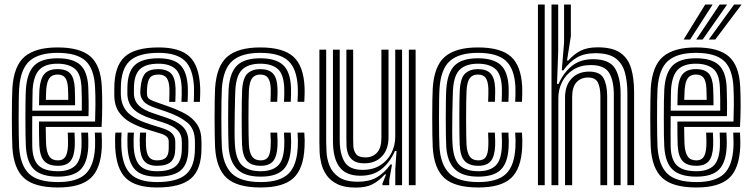

<svg xmlns="http://www.w3.org/2000/svg" viewBox="-20 -820 3326 850"><path d="M236.8 10Q132.2 10 86.2 -31.9Q40.2 -73.8 34.8 -167.5Q33.8 -187 33.1 -223.2Q32.5 -259.5 32.5 -300.6Q32.5 -341.8 33.1 -377Q33.8 -412.2 34.8 -429.8Q41.2 -528.8 89.2 -569.4Q137.2 -610 234.8 -610Q335.2 -610 380.8 -569.6Q426.2 -529.2 430.8 -436Q432.8 -394.5 432.5 -347.5Q432.2 -300.5 429.8 -258H182.5Q182.8 -235.2 183.2 -211.1Q183.8 -187 184.2 -179.8Q186.8 -143.8 198.6 -126.9Q210.5 -110 236.8 -110Q258.5 -110 268.9 -125.1Q279.2 -140.2 281 -175Q281.8 -191.5 280 -233H310Q312 -192.8 311 -173.8Q308.8 -126.8 291.4 -106.4Q274 -86 236.8 -86Q195 -86 175.8 -107Q156.5 -128 154 -176.2Q153.2 -193 152.9 -221.4Q152.5 -249.8 152.5 -282H401Q402.2 -315.2 402.5 -356Q402.8 -396.8 400.8 -434.5Q396.8 -515.8 358.4 -550.9Q320 -586 234.8 -586Q151.5 -586 111 -550.2Q70.5 -514.5 64.8 -428Q63.5 -409.2 63 -373Q62.5 -336.8 62.5 -295.8Q62.5 -254.8 63.1 -220.4Q63.8 -186 64.5 -170.8Q69.5 -88.8 108 -51.4Q146.5 -14 236.8 -14Q320.8 -14 358.8 -50.1Q396.8 -86.2 400.8 -169Q401.5 -185.2 401 -202.1Q400.5 -219 399.8 -233H429.8Q430.5 -219.8 431 -202Q431.5 -184.2 430.8 -168Q426.2 -72.5 381.1 -31.2Q336 10 236.8 10ZM236.8 -38Q165.2 -38 132 -68.8Q98.8 -99.5 94.5 -171.8Q93.5 -187.2 93 -221.2Q92.5 -255.2 92.5 -295.6Q92.5 -336 93 -371.8Q93.5 -407.5 94.8 -426.2Q99.8 -498.5 132 -530.2Q164.2 -562 234.8 -562Q303 -562 335.2 -532.8Q367.5 -503.5 370.8 -433.8Q372 -404.2 372.4 -371.4Q372.8 -338.5 371.8 -306H122.8Q122.5 -264.5 122.5 -233.4Q122.5 -202.2 122.8 -174Q123.8 -114 150.1 -88Q176.5 -62 236.8 -62Q285.2 -62 311.5 -85.2Q337.8 -108.5 340.8 -170.5Q341.2 -184.5 341 -200Q340.8 -215.5 339.8 -233H369.8Q370.5 -217.8 371 -202Q371.5 -186.2 370.8 -169.8Q367.5 -99.5 336.2 -68.8Q305 -38 236.8 -38ZM123 -330H342.2Q343 -384.5 340.8 -433.2Q338 -494.5 310.4 -516.2Q282.8 -538 234.8 -538Q180.5 -538 154.6 -511.8Q128.8 -485.5 124.5 -424Q124.2 -417.8 123.8 -391.2Q123.2 -364.8 123 -330ZM152.8 -354Q153 -374 153.5 -393.9Q154 -413.8 154.5 -422.2Q158 -471.5 176.8 -492.8Q195.5 -514 234.8 -514Q274.2 -514 291.6 -494Q309 -474 311 -430Q311.8 -415 312.1 -393.5Q312.5 -372 312.5 -354ZM183 -378H282.2Q282.2 -390.2 281.9 -404.8Q281.5 -419.2 281 -429Q279.5 -461 268.8 -475.5Q258 -490 234.8 -490Q210.5 -490 198.8 -474Q187 -458 184.5 -420.8Q183.8 -407 183 -378Z M675 -86Q636.8 -86 619 -106.4Q601.2 -126.8 599 -173.5Q598.5 -185 598.6 -201.5Q598.8 -218 599.8 -233H627Q625 -202 626.2 -175.5Q628 -140.2 639.4 -125.1Q650.8 -110 675 -110Q703 -110 715 -122.6Q727 -135.2 727 -164V-192Q727 -207.8 717.1 -215.9Q707.2 -224 690.5 -229L635 -246Q594.5 -258.5 560.6 -276.5Q526.8 -294.5 506.4 -324Q486 -353.5 486 -400V-429Q486 -526 531.5 -568Q577 -610 682 -610Q776.2 -610 818.9 -569.6Q861.5 -529.2 866 -436Q866.8 -420 866.2 -402.4Q865.8 -384.8 865 -369H837.8Q838.2 -382.8 838.9 -401Q839.5 -419.2 838.8 -434.5Q834.8 -515.8 798.4 -550.9Q762 -586 682 -586Q592.5 -586 553.8 -549.6Q515 -513.2 515 -429Q515 -422.8 514.9 -414.5Q514.8 -406.2 515 -400Q517 -348.8 548.5 -319.2Q580 -289.8 643.2 -270L697.5 -253Q730.8 -242.5 743.4 -227.8Q756 -213 756 -192V-164Q756 -122.2 737.1 -104.1Q718.2 -86 675 -86ZM675 -38Q608.5 -38 578.2 -68.9Q548 -99.8 544.5 -170.8Q544 -183.5 544.1 -202Q544.2 -220.5 545.5 -233H572.8Q571.8 -220.8 571.5 -203.2Q571.2 -185.8 571.8 -172.2Q574.5 -113.2 598.6 -87.6Q622.8 -62 675 -62Q734 -62 759.5 -85.8Q785 -109.5 785 -164V-192Q785 -224 765.9 -243.6Q746.8 -263.2 704.2 -277L651.8 -294Q595.2 -312.5 570.8 -337.1Q546.2 -361.8 544 -400Q543.8 -406.8 543.9 -415Q544 -423.2 544 -429Q544 -500.2 576.1 -531.1Q608.2 -562 682 -562Q747.8 -562 778 -532.2Q808.2 -502.5 811.5 -433.8Q812 -420.5 811.8 -404.9Q811.5 -389.2 810.5 -369H783.2Q784 -387.8 784.5 -402.4Q785 -417 784.2 -433.2Q781.5 -493.5 755.4 -515.8Q729.2 -538 682 -538Q623.8 -538 598.4 -512.6Q573 -487.2 573 -429Q573 -422.8 572.9 -414.4Q572.8 -406 573 -400Q575 -372 595 -352.5Q615 -333 660 -318L711.2 -301Q764.5 -283.5 789.2 -259.2Q814 -235 814 -192V-164Q814 -96.5 781.8 -67.2Q749.5 -38 675 -38ZM675 10Q580.5 10 537.5 -31.2Q494.5 -72.5 490 -168Q489.2 -183.8 489.4 -202.2Q489.5 -220.8 491 -233H518.2Q517 -221.5 516.8 -204Q516.5 -186.5 517.2 -169.5Q521.2 -86.2 557.9 -50.1Q594.5 -14 675 -14Q765 -14 804 -48.8Q843 -83.5 843 -164V-192Q843 -249.5 809.2 -277.4Q775.5 -305.2 718 -325L668.2 -342Q627.8 -356 615.8 -371.4Q603.8 -386.8 602 -400Q601 -405.8 601.2 -413.9Q601.5 -422 602 -429Q605.5 -474.5 622.2 -494.2Q639 -514 682 -514Q715.5 -514 735.2 -496.8Q755 -479.5 757.2 -430.2Q757.8 -420 757.2 -403.4Q756.8 -386.8 756.2 -369H729Q729.5 -385.8 730 -401.9Q730.5 -418 730 -429Q728.5 -461.5 717.2 -475.8Q706 -490 682 -490Q654.5 -490 643.8 -475.9Q633 -461.8 631 -429Q629.8 -412 631 -400Q632.2 -385.5 645.2 -379Q658.2 -372.5 676.8 -366L725 -349Q766.8 -334.5 800 -316.4Q833.2 -298.2 852.6 -269.1Q872 -240 872 -192V-164Q872 -70.8 826.2 -30.4Q780.5 10 675 10Z M1134.2 10Q1029.8 10 983.8 -31.9Q937.8 -73.8 932.2 -167.5Q931.2 -187 930.6 -223.2Q930 -259.5 930 -300.6Q930 -341.8 930.6 -377Q931.2 -412.2 932.2 -429.8Q938.8 -528.8 986.8 -569.4Q1034.8 -610 1132.2 -610Q1232.8 -610 1278.2 -569.6Q1323.8 -529.2 1328.2 -436Q1329 -420.5 1328.5 -401.9Q1328 -383.2 1327.2 -369.2H1297.2Q1298 -384.2 1298.5 -401.4Q1299 -418.5 1298.2 -434.8Q1294.2 -515.8 1255.9 -550.9Q1217.5 -586 1132.2 -586Q1049 -586 1008.5 -550.2Q968 -514.5 962.2 -428Q961 -409.2 960.5 -373Q960 -336.8 960 -295.6Q960 -254.5 960.6 -220.1Q961.2 -185.8 962 -170.8Q966.5 -92.2 1005.2 -53.1Q1044 -14 1134.2 -14Q1218.2 -14 1256.2 -50.1Q1294.2 -86.2 1298.2 -169Q1299 -184.5 1298.9 -197.8Q1298.8 -211 1297.2 -233H1327.2Q1328.8 -212 1328.9 -198.2Q1329 -184.5 1328.2 -168Q1323.8 -72.5 1278.6 -31.2Q1233.5 10 1134.2 10ZM1134.2 -38Q1062 -38 1028.9 -72.2Q995.8 -106.5 992 -171.8Q991 -187.2 990.5 -221.2Q990 -255.2 990 -295.8Q990 -336.2 990.5 -372Q991 -407.8 992.2 -426.2Q997.2 -498.5 1029.5 -530.2Q1061.8 -562 1132.2 -562Q1199.5 -562 1232.2 -533.1Q1265 -504.2 1268.2 -434Q1269 -419.2 1268.5 -402.4Q1268 -385.5 1267.2 -369.2H1237.2Q1238 -386.5 1238.5 -402.6Q1239 -418.8 1238.2 -433.2Q1235.5 -493 1208.6 -515.5Q1181.8 -538 1132.2 -538Q1081.8 -538 1054 -513.6Q1026.2 -489.2 1022 -424Q1021.5 -416.2 1020.6 -386Q1019.8 -355.8 1019.1 -316Q1018.5 -276.2 1018.5 -238.8Q1018.5 -201.2 1020 -179Q1024.2 -113.5 1052.1 -87.8Q1080 -62 1134.2 -62Q1183 -62 1209.1 -85.4Q1235.2 -108.8 1238.2 -170.5Q1238.8 -183.2 1238.8 -195.6Q1238.8 -208 1237.2 -233H1267.2Q1269 -207 1268.9 -195.2Q1268.8 -183.5 1268.2 -169.8Q1265 -99.5 1233.8 -68.8Q1202.5 -38 1134.2 -38ZM1134.2 -86Q1093.5 -86 1073.8 -107.2Q1054 -128.5 1051.5 -179.8Q1050.8 -197 1050.4 -230.9Q1050 -264.8 1050 -303.4Q1050 -342 1050.5 -374.6Q1051 -407.2 1052 -422.2Q1055.5 -476.5 1076.5 -495.2Q1097.5 -514 1132.2 -514Q1170.2 -514 1188.4 -494.6Q1206.5 -475.2 1208.5 -430.2Q1209 -423.2 1208.8 -408.1Q1208.5 -393 1207.2 -369.2H1177.5Q1178.2 -389.2 1178.6 -404.9Q1179 -420.5 1178.5 -429Q1177 -461 1166.2 -475.5Q1155.5 -490 1132.2 -490Q1109 -490 1096.8 -474.6Q1084.5 -459.2 1082 -420.5Q1081 -403.8 1080.5 -369.6Q1080 -335.5 1080 -296.6Q1080 -257.8 1080.5 -225.5Q1081 -193.2 1081.8 -180Q1084.2 -142.5 1096.6 -126.2Q1109 -110 1134.2 -110Q1157.2 -110 1167.2 -125.1Q1177.2 -140.2 1178.2 -173.8Q1178.8 -186 1178.8 -195.5Q1178.8 -205 1177.2 -233H1207.2Q1208.5 -211.8 1208.8 -197.1Q1209 -182.5 1208.5 -173.8Q1206.2 -126.8 1188.9 -106.4Q1171.5 -86 1134.2 -86Z M1555 10.5Q1504.8 10.5 1473.6 -4.9Q1442.5 -20.2 1425.8 -44.5Q1409 -68.8 1402.4 -96.1Q1395.8 -123.5 1394.9 -148.1Q1394 -172.8 1394 -188.2V-600H1424V-194.2Q1424 -175.8 1425.6 -146Q1427.2 -116.2 1439 -86.2Q1450.8 -56.2 1480.1 -35.9Q1509.5 -15.5 1565 -15.5Q1614.2 -15.5 1647.5 -34.5Q1680.8 -53.5 1708.5 -91.5H1715.5L1703.2 -22.5V0H1673.2L1673 -7L1689.2 -48H1683.8Q1656.5 -18 1628.2 -3.8Q1600 10.5 1555 10.5ZM1790 0V-600H1820V0ZM1593 -97Q1560.5 -97 1543.8 -109.4Q1527 -121.8 1520.8 -139.9Q1514.5 -158 1514 -176.2Q1513.5 -194.5 1513.5 -206.2V-600H1543.5V-208Q1543.5 -193.5 1544.2 -173.5Q1545 -153.5 1556.1 -138.4Q1567.2 -123.2 1597.8 -123.2Q1630 -123.2 1649.2 -144.4Q1668.5 -165.5 1668.5 -208.8V-600H1700V-212Q1700 -158.5 1670.9 -127.8Q1641.8 -97 1593 -97ZM1574 -42Q1511.5 -42.5 1482.8 -80.8Q1454 -119 1454 -196.2V-600H1484V-200.2Q1484 -138.8 1505.4 -103.4Q1526.8 -68 1585.5 -68Q1631.8 -68 1663.9 -88.6Q1696 -109.2 1712.9 -142.8Q1729.8 -176.2 1729.8 -214.8V-600H1760V0H1730V-72L1735.5 -151.5H1728.5Q1705 -99.2 1667.9 -70.4Q1630.8 -41.5 1574 -42Z M2097.8 10Q1993.2 10 1947.2 -31.9Q1901.2 -73.8 1895.8 -167.5Q1894.8 -187 1894.1 -223.2Q1893.5 -259.5 1893.5 -300.6Q1893.5 -341.8 1894.1 -377Q1894.8 -412.2 1895.8 -429.8Q1902.2 -528.8 1950.2 -569.4Q1998.2 -610 2095.8 -610Q2196.2 -610 2241.8 -569.6Q2287.2 -529.2 2291.8 -436Q2292.5 -420.5 2292 -401.9Q2291.5 -383.2 2290.8 -369.2H2260.8Q2261.5 -384.2 2262 -401.4Q2262.5 -418.5 2261.8 -434.8Q2257.8 -515.8 2219.4 -550.9Q2181 -586 2095.8 -586Q2012.5 -586 1972 -550.2Q1931.5 -514.5 1925.8 -428Q1924.5 -409.2 1924 -373Q1923.5 -336.8 1923.5 -295.6Q1923.5 -254.5 1924.1 -220.1Q1924.8 -185.8 1925.5 -170.8Q1930 -92.2 1968.8 -53.1Q2007.5 -14 2097.8 -14Q2181.8 -14 2219.8 -50.1Q2257.8 -86.2 2261.8 -169Q2262.5 -184.5 2262.4 -197.8Q2262.2 -211 2260.8 -233H2290.8Q2292.2 -212 2292.4 -198.2Q2292.5 -184.5 2291.8 -168Q2287.2 -72.5 2242.1 -31.2Q2197 10 2097.8 10ZM2097.8 -38Q2025.5 -38 1992.4 -72.2Q1959.2 -106.5 1955.5 -171.8Q1954.5 -187.2 1954 -221.2Q1953.5 -255.2 1953.5 -295.8Q1953.5 -336.2 1954 -372Q1954.5 -407.8 1955.8 -426.2Q1960.8 -498.5 1993 -530.2Q2025.2 -562 2095.8 -562Q2163 -562 2195.8 -533.1Q2228.5 -504.2 2231.8 -434Q2232.5 -419.2 2232 -402.4Q2231.5 -385.5 2230.8 -369.2H2200.8Q2201.5 -386.5 2202 -402.6Q2202.5 -418.8 2201.8 -433.2Q2199 -493 2172.1 -515.5Q2145.2 -538 2095.8 -538Q2045.2 -538 2017.5 -513.6Q1989.8 -489.2 1985.5 -424Q1985 -416.2 1984.1 -386Q1983.2 -355.8 1982.6 -316Q1982 -276.2 1982 -238.8Q1982 -201.2 1983.5 -179Q1987.8 -113.5 2015.6 -87.8Q2043.5 -62 2097.8 -62Q2146.5 -62 2172.6 -85.4Q2198.8 -108.8 2201.8 -170.5Q2202.2 -183.2 2202.2 -195.6Q2202.2 -208 2200.8 -233H2230.8Q2232.5 -207 2232.4 -195.2Q2232.2 -183.5 2231.8 -169.8Q2228.5 -99.5 2197.2 -68.8Q2166 -38 2097.8 -38ZM2097.8 -86Q2057 -86 2037.2 -107.2Q2017.5 -128.5 2015 -179.8Q2014.2 -197 2013.9 -230.9Q2013.5 -264.8 2013.5 -303.4Q2013.5 -342 2014 -374.6Q2014.5 -407.2 2015.5 -422.2Q2019 -476.5 2040 -495.2Q2061 -514 2095.8 -514Q2133.8 -514 2151.9 -494.6Q2170 -475.2 2172 -430.2Q2172.5 -423.2 2172.2 -408.1Q2172 -393 2170.8 -369.2H2141Q2141.8 -389.2 2142.1 -404.9Q2142.5 -420.5 2142 -429Q2140.5 -461 2129.8 -475.5Q2119 -490 2095.8 -490Q2072.5 -490 2060.2 -474.6Q2048 -459.2 2045.5 -420.5Q2044.5 -403.8 2044 -369.6Q2043.5 -335.5 2043.5 -296.6Q2043.5 -257.8 2044 -225.5Q2044.5 -193.2 2045.2 -180Q2047.8 -142.5 2060.1 -126.2Q2072.5 -110 2097.8 -110Q2120.8 -110 2130.8 -125.1Q2140.8 -140.2 2141.8 -173.8Q2142.2 -186 2142.2 -195.5Q2142.2 -205 2140.8 -233H2170.8Q2172 -211.8 2172.2 -197.1Q2172.5 -182.5 2172 -173.8Q2169.8 -126.8 2152.4 -106.4Q2135 -86 2097.8 -86Z M2757.5 0V-405.8Q2757.5 -461 2745.9 -501.1Q2734.2 -541.2 2703.8 -562.9Q2673.2 -584.5 2616.5 -584.5Q2567 -584.5 2534.1 -565.4Q2501.2 -546.2 2473.8 -508.5H2467L2477.2 -631V-800H2507.2V-660L2490.2 -552H2495.8Q2522.5 -581.8 2551.8 -596.1Q2581 -610.5 2626.2 -610.5Q2691 -610.5 2725.9 -586.4Q2760.8 -562.2 2774 -517.8Q2787.2 -473.2 2787.2 -411.8V0ZM2361.5 0V-800H2391.5V0ZM2421.5 0V-800H2451.2V-591.5L2446 -448.5H2452.8Q2477.2 -502.2 2514.8 -530.4Q2552.2 -558.5 2607.2 -558Q2678.5 -557.2 2703 -516.8Q2727.5 -476.2 2727.5 -403.8V0H2697.5V-399.8Q2697.5 -463.5 2676.5 -497.8Q2655.5 -532 2596 -532Q2550 -532 2517.8 -511.4Q2485.5 -490.8 2468.6 -457.4Q2451.8 -424 2451.8 -385.2V0ZM2481.5 0V-388Q2481.5 -441.5 2510.5 -472.2Q2539.5 -503 2588.2 -503Q2636.2 -503 2652.1 -473.6Q2668 -444.2 2668 -393.8V0H2638V-392Q2638 -433 2626.8 -454.9Q2615.5 -476.8 2583.8 -476.8Q2551.2 -476.8 2532.1 -455.6Q2513 -434.5 2513 -391.2V0Z M3063 10Q2958.5 10 2912.5 -31.9Q2866.5 -73.8 2861 -167.5Q2860 -187 2859.4 -223.2Q2858.8 -259.5 2858.8 -300.6Q2858.8 -341.8 2859.4 -377Q2860 -412.2 2861 -429.8Q2867.5 -528.8 2915.5 -569.4Q2963.5 -610 3061 -610Q3161.5 -610 3207 -569.6Q3252.5 -529.2 3257 -436Q3259 -394.5 3258.8 -347.5Q3258.5 -300.5 3256 -258H3008.8Q3009 -235.2 3009.5 -211.1Q3010 -187 3010.5 -179.8Q3013 -143.8 3024.9 -126.9Q3036.8 -110 3063 -110Q3084.8 -110 3095.1 -125.1Q3105.5 -140.2 3107.2 -175Q3108 -191.5 3106.2 -233H3136.2Q3138.2 -192.8 3137.2 -173.8Q3135 -126.8 3117.6 -106.4Q3100.2 -86 3063 -86Q3021.2 -86 3002 -107Q2982.8 -128 2980.2 -176.2Q2979.5 -193 2979.1 -221.4Q2978.8 -249.8 2978.8 -282H3227.2Q3228.5 -315.2 3228.8 -356Q3229 -396.8 3227 -434.5Q3223 -515.8 3184.6 -550.9Q3146.2 -586 3061 -586Q2977.8 -586 2937.2 -550.2Q2896.8 -514.5 2891 -428Q2889.8 -409.2 2889.2 -373Q2888.8 -336.8 2888.8 -295.8Q2888.8 -254.8 2889.4 -220.4Q2890 -186 2890.8 -170.8Q2895.8 -88.8 2934.2 -51.4Q2972.8 -14 3063 -14Q3147 -14 3185 -50.1Q3223 -86.2 3227 -169Q3227.8 -185.2 3227.2 -202.1Q3226.8 -219 3226 -233H3256Q3256.8 -219.8 3257.2 -202Q3257.8 -184.2 3257 -168Q3252.5 -72.5 3207.4 -31.2Q3162.2 10 3063 10ZM3063 -38Q2991.5 -38 2958.2 -68.8Q2925 -99.5 2920.8 -171.8Q2919.8 -187.2 2919.2 -221.2Q2918.8 -255.2 2918.8 -295.6Q2918.8 -336 2919.2 -371.8Q2919.8 -407.5 2921 -426.2Q2926 -498.5 2958.2 -530.2Q2990.5 -562 3061 -562Q3129.2 -562 3161.5 -532.8Q3193.8 -503.5 3197 -433.8Q3198.2 -404.2 3198.6 -371.4Q3199 -338.5 3198 -306H2949Q2948.8 -264.5 2948.8 -233.4Q2948.8 -202.2 2949 -174Q2950 -114 2976.4 -88Q3002.8 -62 3063 -62Q3111.5 -62 3137.8 -85.2Q3164 -108.5 3167 -170.5Q3167.5 -184.5 3167.2 -200Q3167 -215.5 3166 -233H3196Q3196.8 -217.8 3197.2 -202Q3197.8 -186.2 3197 -169.8Q3193.8 -99.5 3162.5 -68.8Q3131.2 -38 3063 -38ZM2949.2 -330H3168.5Q3169.2 -384.5 3167 -433.2Q3164.2 -494.5 3136.6 -516.2Q3109 -538 3061 -538Q3006.8 -538 2980.9 -511.8Q2955 -485.5 2950.8 -424Q2950.5 -417.8 2950 -391.2Q2949.5 -364.8 2949.2 -330ZM2979 -354Q2979.2 -374 2979.8 -393.9Q2980.2 -413.8 2980.8 -422.2Q2984.2 -471.5 3003 -492.8Q3021.8 -514 3061 -514Q3100.5 -514 3117.9 -494Q3135.2 -474 3137.2 -430Q3138 -415 3138.4 -393.5Q3138.8 -372 3138.8 -354ZM3009.2 -378H3108.5Q3108.5 -390.2 3108.1 -404.8Q3107.8 -419.2 3107.2 -429Q3105.8 -461 3095 -475.5Q3084.2 -490 3061 -490Q3036.8 -490 3025 -474Q3013.2 -458 3010.8 -420.8Q3010 -407 3009.2 -378ZM3006.5 -645 3102 -800H3135L3035.2 -645ZM3117.8 -645 3230 -800H3263L3146.5 -645ZM3062.2 -645 3166 -800H3199L3090.8 -645Z"/></svg>

Font: Big Shoulders Inline Display Black
Style: Regular
Weight: 900
Designer: Patric King
Foundry: XO Type Co
Version: Version 1.000